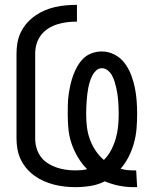

<svg xmlns="http://www.w3.org/2000/svg" viewBox="-20 -763 634 791"><path d="M530 8Q500 8 470 2Q440 -4 412 -16Q384 -2 353 3Q322 8 290 8Q268 8 246 5.5Q224 3 202.5 -2.5Q181 -8 160.5 -17Q140 -26 122 -39Q104 -52 89.5 -69Q75 -86 65.5 -106Q56 -126 52 -148Q48 -170 48 -192V-543Q48 -565 52 -587.5Q56 -610 66 -630.5Q76 -651 91 -668Q106 -685 124.5 -698Q143 -711 164 -720Q185 -729 207 -734Q229 -739 251.5 -741Q274 -743 297 -743V-674Q276 -674 256 -671.5Q236 -669 216.5 -663Q197 -657 179.5 -646Q162 -635 149.5 -619Q137 -603 131 -583Q125 -563 125 -543V-192Q125 -172 130.5 -153Q136 -134 147.5 -118Q159 -102 176 -91Q193 -80 211.5 -73.5Q230 -67 250 -64Q270 -61 289 -61Q302 -61 314.5 -62Q327 -63 339 -66Q317 -88 301 -115Q285 -142 275 -171Q265 -200 262 -231Q259 -262 259 -293Q259 -313 259.5 -333.5Q260 -354 263 -374.5Q266 -395 270.5 -415Q275 -435 282 -454Q289 -473 299.5 -491Q310 -509 324.5 -523Q339 -537 359 -544Q379 -551 399 -551Q427 -551 452 -538Q477 -525 493.5 -503Q510 -481 520 -455Q530 -429 535.5 -402Q541 -375 543 -347.5Q545 -320 545 -293Q545 -263 542.5 -233Q540 -203 532 -174Q524 -145 510.5 -118Q497 -91 477 -68Q490 -64 503.5 -62.5Q517 -61 531 -61H541L545 8ZM408 -104Q426 -122 438 -145Q450 -168 457 -192.5Q464 -217 466.5 -242Q469 -267 469 -293Q469 -306 468.5 -320Q468 -334 467 -347.5Q466 -361 464 -374.5Q462 -388 459 -401Q456 -414 452 -427Q448 -440 441.5 -452Q435 -464 424 -473Q413 -482 400 -482Q386 -482 376 -472.5Q366 -463 360 -451Q354 -439 350 -426Q346 -413 343.5 -400Q341 -387 339.5 -373.5Q338 -360 337 -346.5Q336 -333 335.5 -319.5Q335 -306 335 -293Q335 -267 338 -241Q341 -215 350 -190Q359 -165 373.5 -143Q388 -121 408 -104Z"/></svg>

Font: Iosevka QP
Style: Regular
Weight: 400
Designer: Belleve Invis
Foundry: Belleve Invis
Version: Version 20.0.0; ttfautohint (v1.8.4)